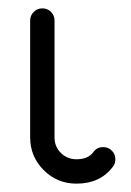

<svg xmlns="http://www.w3.org/2000/svg" viewBox="-20 -432 316 464"><path d="M111.8 -382.4V-100Q111.8 -77.6 127.1 -62.4Q142.4 -47.1 164.7 -47.1Q192.9 -47.1 205.3 -64.1Q214.1 -76.5 229.4 -76.5Q241.8 -76.5 250.3 -67.9Q258.8 -59.4 258.8 -47.1Q258.8 -37.1 253.5 -30Q222.9 11.8 164.7 11.8Q118.2 11.8 85.6 -20.9Q52.9 -53.5 52.9 -100V-382.4Q52.9 -394.7 61.5 -403.2Q70 -411.8 82.4 -411.8Q94.7 -411.8 103.2 -403.2Q111.8 -394.7 111.8 -382.4Z"/></svg>

Font: OpenGost Type B TT
Style: Regular
Weight: 400
Version: Version 0.3